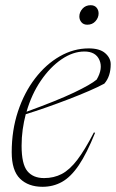

<svg xmlns="http://www.w3.org/2000/svg" viewBox="-20 -708 446 738"><path d="M345.5 -197.5Q313.5 -118 282.8 -72.8Q252 -27.5 218.2 -8.8Q184.5 10 143.5 10Q89 10 57 -21.2Q25 -52.5 25 -123Q25 -207 49 -279.5Q73 -352 114.8 -406.5Q156.5 -461 209.8 -491.5Q263 -522 321 -522Q363.5 -522 384.5 -503.5Q405.5 -485 405.5 -461Q405.5 -414.5 381 -386.5Q358 -374 322.2 -358.5Q286.5 -343 244.2 -326.8Q202 -310.5 159.2 -295.5Q116.5 -280.5 79 -269Q71.5 -240.5 67.2 -210Q63 -179.5 63 -147.5Q63 -77.5 85 -50.5Q107 -23.5 149.5 -23.5Q187 -23.5 217.2 -39.2Q247.5 -55 276.8 -93.2Q306 -131.5 341 -199ZM304.5 -510Q260.5 -510 216.8 -480.2Q173 -450.5 137.2 -398.2Q101.5 -346 82 -278.5Q200 -321.5 264.5 -352.2Q329 -383 351.5 -402Q376.5 -444.5 362.2 -477.2Q348 -510 304.5 -510ZM315.5 -613Q301 -613 293 -622.5Q285 -632 285 -644.5Q285 -661 297 -674.5Q309 -688 328.5 -688Q343 -688 351 -678.8Q359 -669.5 359 -656.5Q359 -640 347 -626.5Q335 -613 315.5 -613Z"/></svg>

Font: Newsreader Display ExtraLight
Style: Italic
Weight: 275
Italic angle: -17°
Designer: Hugues Gentile
Foundry: Production Type
Version: Version 1.002